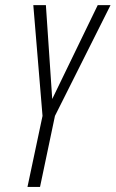

<svg xmlns="http://www.w3.org/2000/svg" viewBox="-20 -734 454 754"><path d="M363.8 -713.9H414.1L195.8 -278.8L137.2 0H87.9L147 -278.8L110.8 -713.9H160.2L185.1 -345.2Z"/></svg>

Font: Open Sans Hebrew Condensed Light
Style: Italic
Weight: 300
Width: 3
Italic angle: -12°
Foundry: Ascender Corporation, Yanek Iontef
Version: Version 2.001;PS 002.001;hotconv 1.0.70;makeotf.lib2.5.58329